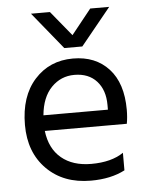

<svg xmlns="http://www.w3.org/2000/svg" viewBox="-52 -759 626 807"><g transform="rotate(-5 261.0 -355.5)"><path d="M312 -560H236L109 -716H189L275 -611L359 -716H439ZM396 -286V-306Q396 -369 362 -406.5Q328 -444 268 -444Q211 -444 171 -403Q131 -362 124 -286ZM443 -100V-26Q384 5 299 5Q184 5 113.5 -65.5Q43 -136 43 -252Q43 -373 106 -443Q169 -513 268 -513Q363 -513 419 -452Q475 -391 475 -279Q475 -247 470 -220H124Q133 -145 181 -105Q229 -65 307 -65Q392 -65 443 -100Z"/></g></svg>

Font: Hind
Style: Regular
Weight: 400
Designer: Manushi Parikh, Satya Rajpurohit
Foundry: Indian Type Foundry
Version: Version 2.000;PS 1.0;hotconv 1.0.79;makeotf.lib2.5.61930